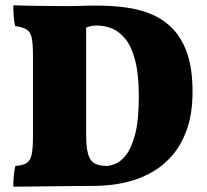

<svg xmlns="http://www.w3.org/2000/svg" viewBox="-20 -699 779 722"><path d="M30 3Q30 -19 32 -40Q34 -61 38 -75Q65 -77 79.5 -85.5Q94 -94 99 -117.5Q104 -141 104 -187V-491Q104 -536 99 -558Q94 -580 79.5 -588.5Q65 -597 37 -601Q33 -616 31.5 -639.5Q30 -663 30 -679Q54 -678 89 -677.5Q124 -677 163.5 -676.5Q203 -676 239 -676Q260 -676 286 -677Q312 -678 344 -678Q402 -678 456 -670.5Q510 -663 555 -643Q600 -623 633.5 -586.5Q667 -550 685.5 -493.5Q704 -437 704 -355Q704 -274 684 -216Q664 -158 631.5 -119Q599 -80 559 -56Q519 -32 477.5 -20Q436 -8 400 -4Q364 0 339 0Q313 0 268.5 0.5Q224 1 175.5 1.5Q127 2 87 2.5Q47 3 30 3ZM382 -75Q393 -75 413 -82.5Q433 -90 453.5 -115.5Q474 -141 488 -193.5Q502 -246 502 -337Q502 -417 489 -469Q476 -521 453.5 -550Q431 -579 403 -591Q375 -603 344 -603Q327 -603 312 -598Q297 -593 289 -585L304 -629V-192Q304 -146 311 -120.5Q318 -95 335 -85Q352 -75 382 -75Z"/></svg>

Font: Vollkorn Black
Style: Regular
Weight: 900
Designer: Friedrich Althausen
Foundry: Friedrich Althausen
Version: Version 5.000